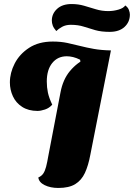

<svg xmlns="http://www.w3.org/2000/svg" viewBox="-20 -910 664 952"><path d="M269 22Q230 22 201.5 8Q173 -6 170 -30Q186 -37 194.5 -49.5Q203 -62 208.5 -83Q214 -104 220 -139L280 -452Q292 -516 327 -558Q362 -600 413.5 -624Q465 -648 530 -660L428 -143Q418 -89 401 -52.5Q384 -16 353 3Q322 22 269 22ZM166 -360Q121 -360 90 -380Q59 -400 44 -432.5Q29 -465 29 -501Q29 -549 53 -595.5Q77 -642 124.5 -673Q172 -704 242 -704Q281 -704 314 -697Q347 -690 378 -682Q409 -674 445.5 -667.5Q482 -661 530 -660L379 -604L377 -614Q359 -623 342.5 -627Q326 -631 311 -631Q266 -631 239 -597.5Q212 -564 212 -506Q212 -477 217.5 -451Q223 -425 239 -391Q224 -374 203 -367Q182 -360 166 -360ZM524 -752Q482 -752 452.5 -760.5Q423 -769 395 -778Q367 -787 331 -787Q306 -787 288 -777Q270 -767 259 -756Q246 -771 241.5 -783.5Q237 -796 237 -808Q237 -842 263 -866Q289 -890 335 -890Q368 -890 397 -881.5Q426 -873 455.5 -864Q485 -855 517 -855Q543 -855 568 -862.5Q593 -870 601 -883Q614 -874 619 -861Q624 -848 624 -838Q624 -801 597.5 -776.5Q571 -752 524 -752Z"/></svg>

Font: Sansita Swashed Light ExtraBold
Style: Regular
Weight: 800
Version: Version 1.003